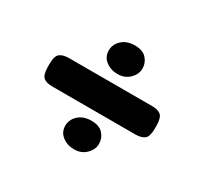

<svg xmlns="http://www.w3.org/2000/svg" viewBox="-130 -852 1061 996"><g transform="rotate(30 400.5 -353.5)"><path d="M311 -575.5Q311 -613 340 -639.5Q369 -666 416.5 -666Q464 -666 487 -640.5Q510 -615 510 -581Q510 -547 482 -519.5Q454 -492 412 -492Q370 -492 340.5 -515Q311 -538 311 -575.5ZM311 -124.5Q311 -162 340 -188.5Q369 -215 416.5 -215Q464 -215 487 -189.5Q510 -164 510 -130Q510 -96 482 -68.5Q454 -41 412 -41Q370 -41 340.5 -64Q311 -87 311 -124.5ZM721 -363V-342Q721 -296 702.5 -281.5Q684 -267 648 -267H151Q116 -267 98.5 -281Q81 -295 80 -341V-363Q80 -409 98.5 -423.5Q117 -438 153 -438H650Q685 -438 702.5 -424Q720 -410 721 -363Z"/></g></svg>

Font: Chango
Style: Regular
Weight: 400
Designer: Manuel Lupez
Foundry: Fontstage
Version: Version 1.001